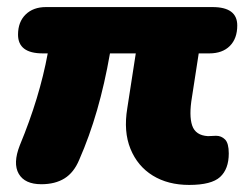

<svg xmlns="http://www.w3.org/2000/svg" viewBox="-20 -512 696 543"><path d="M97 9Q50 9 33 -20.5Q16 -50 36 -101Q92 -236 115 -361H101Q31 -361 31 -414Q31 -450 52.5 -471Q74 -492 110 -492H581Q651 -492 651 -440Q651 -403 630 -382Q609 -361 572 -361H542L523 -238Q514 -185 523.5 -157Q533 -129 568 -127Q574 -127 580 -127.5Q586 -128 591 -128Q606 -128 616.5 -117.5Q627 -107 627 -78Q627 -34 602.5 -11.5Q578 11 515 11Q455 11 412 -15.5Q369 -42 349 -91Q329 -140 340 -206L364 -361H291Q276 -275 254.5 -200.5Q233 -126 204 -60Q189 -24 162.5 -7.5Q136 9 97 9Z"/></svg>

Font: Nunito Black
Style: Italic
Weight: 900
Italic angle: -9°
Designer: Vernon Adams
Foundry: Vernon Adams
Version: Version 3.601; ttfautohint (v1.8.2.53-6de2)